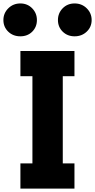

<svg xmlns="http://www.w3.org/2000/svg" viewBox="-97 -1071 557 1124"><path d="M-48.8 -885.7Q-77.1 -913.1 -77.1 -953.6Q-77.1 -994.1 -48.3 -1022.5Q-19.5 -1050.8 22 -1050.8Q63.5 -1050.8 91.3 -1022.5Q119.1 -994.1 119.1 -953.6Q119.1 -913.1 91.8 -885.7Q64.5 -858.4 22 -858.4Q-20.5 -858.4 -48.8 -885.7ZM22.5 33.2V-114.3H92.8V-625H22.5V-772.5H338.9V-625H270.5V-114.3H338.9V33.2ZM270 -885.7Q242.2 -913.1 242.2 -953.6Q242.2 -994.1 270 -1022.5Q297.9 -1050.8 339.8 -1050.8Q381.8 -1050.8 410.6 -1022.5Q439.5 -994.1 439.5 -953.6Q439.5 -913.1 410.6 -885.7Q381.8 -858.4 339.8 -858.4Q297.9 -858.4 270 -885.7Z"/></svg>

Font: GenEi M Gothic v2 Heavy
Style: Regular
Weight: 800
Version: Version 2.0